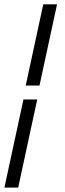

<svg xmlns="http://www.w3.org/2000/svg" viewBox="-36 -714 304 892"><path d="M165 -694H229L147.5 -316.5H83.5ZM73 -252H137L48.5 157.5H-15.5Z"/></svg>

Font: Besley* Medium
Style: Italic
Weight: 500
Italic angle: -13°
Designer: Owen Earl
Foundry: indestructible type*
Version: Version 3.000; ttfautohint (v1.8.3)